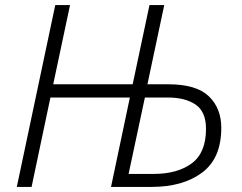

<svg xmlns="http://www.w3.org/2000/svg" viewBox="-20 -734 949 754"><path d="M46 0H104L178 -351H490L416 0H576Q698 0 773.5 -56Q849 -112 849 -232Q849 -309 800 -356Q751 -403 641 -403H559L625 -714H567L501 -403H189L255 -714H197ZM485 -51 549 -351H639Q708 -351 748.5 -323Q789 -295 789 -228Q789 -134 733 -92.5Q677 -51 583 -51Z"/></svg>

Font: Noto Sans UI Light
Style: Italic
Weight: 300
Italic angle: -12°
Designer: Monotype Design Team
Foundry: Monotype Imaging Inc.
Version: Version 1.901